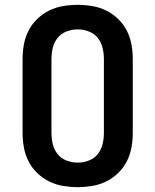

<svg xmlns="http://www.w3.org/2000/svg" viewBox="-20 -763 640 791"><path d="M300 8Q270 8 240 3Q210 -2 182.5 -15.5Q155 -29 133 -50.5Q111 -72 97.5 -98.5Q84 -125 78.5 -155Q73 -185 73 -215V-520Q73 -550 78.5 -580Q84 -610 97.5 -636.5Q111 -663 133 -684.5Q155 -706 182.5 -719.5Q210 -733 240 -738Q270 -743 300 -743Q330 -743 360 -738Q390 -733 417.5 -719.5Q445 -706 467 -684.5Q489 -663 502.5 -636.5Q516 -610 521.5 -580Q527 -550 527 -520V-215Q527 -185 521.5 -155Q516 -125 502.5 -98.5Q489 -72 467 -50.5Q445 -29 417.5 -15.5Q390 -2 360 3Q330 8 300 8ZM300 -93Q323 -93 345.5 -101.5Q368 -110 382.5 -128Q397 -146 402.5 -169Q408 -192 408 -215V-520Q408 -543 402.5 -566Q397 -589 382.5 -607Q368 -625 345.5 -633.5Q323 -642 300 -642Q277 -642 254.5 -633.5Q232 -625 217.5 -607Q203 -589 197.5 -566Q192 -543 192 -520V-215Q192 -192 197.5 -169Q203 -146 217.5 -128Q232 -110 254.5 -101.5Q277 -93 300 -93Z"/></svg>

Font: R Plex Mono
Style: Bold
Weight: 700
Monospace: yes
Designer: Belleve Invis
Foundry: Belleve Invis
Version: Version 31.8.0